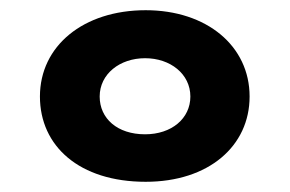

<svg xmlns="http://www.w3.org/2000/svg" viewBox="-20 -860 567 376"><path d="M58.2 -671C58.2 -574 135.2 -504 265.3 -504C388.8 -504 468.8 -574 468.8 -671C468.8 -770 384.8 -840 265.3 -840C143.2 -840 58.2 -770 58.2 -671ZM175.2 -671C175.2 -715 214.5 -746 264.1 -746C313.7 -746 352.8 -715 352.8 -671C352.8 -628 316.1 -597 264.1 -597C209.7 -597 175.2 -628 175.2 -671Z"/></svg>

Font: Hussar
Style: BdSuprExt
Weight: 700
Foundry: Cannot Into Space Fonts
Version: Version 2.00